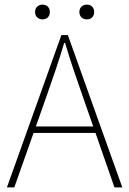

<svg xmlns="http://www.w3.org/2000/svg" viewBox="-20 -812 560 832"><path d="M10 0 246 -660H274L510 0H476L338 -396Q317 -456 298.5 -510.5Q280 -565 262 -626H258Q240 -565 221.5 -510.5Q203 -456 182 -396L42 0ZM112 -236V-264H405V-236ZM164 -728Q151 -728 141.5 -736.5Q132 -745 132 -760Q132 -775 141.5 -783.5Q151 -792 164 -792Q178 -792 187 -783.5Q196 -775 196 -760Q196 -745 187 -736.5Q178 -728 164 -728ZM356 -728Q343 -728 333.5 -736.5Q324 -745 324 -760Q324 -775 333.5 -783.5Q343 -792 356 -792Q370 -792 379 -783.5Q388 -775 388 -760Q388 -745 379 -736.5Q370 -728 356 -728Z"/></svg>

Font: Source Sans 3 VF
Style: Regular
Weight: 200
Designer: Paul D. Hunt
Foundry: Adobe
Version: Version 3.046;hotconv 1.0.118;makeotfexe 2.5.65603